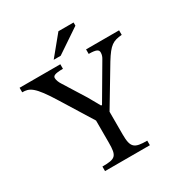

<svg xmlns="http://www.w3.org/2000/svg" viewBox="-195 -962 1037 1098"><g transform="rotate(-30 323.5 -413.0)"><path d="M476 0V-30C392 -30 372 -43 372 -131V-281L520 -528C570 -609 593 -622 652 -627V-657H434V-627C485 -627 498 -618 498 -600C498 -585 493 -572 486 -561L354 -336H348L304 -414L214 -558C204 -573 197 -591 197 -604C197 -618 208 -627 264 -627V-657H-5V-627C42 -627 70 -616 153 -481L280 -276V-131C280 -42 268 -30 180 -30V0ZM290 -698 449 -805V-826H349L244 -698Z"/></g></svg>

Font: STIX Two Text
Style: Regular
Weight: 400
Designer: Ross Mills, John Hudson & Paul Hanslow, Tiro Typeworks Ltd; with prior portions MicroPress Inc., and Coen Hoffman.
Foundry: Tiro Typeworks Ltd
Version: Version 2.13 b171